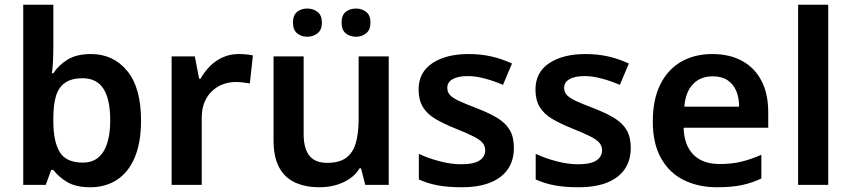

<svg xmlns="http://www.w3.org/2000/svg" viewBox="-20 -780 3592 810"><path d="M205 -580Q205 -548 203.5 -519.5Q202 -491 199 -471H205Q227 -505 265 -528.5Q303 -552 364 -552Q458 -552 516.5 -481Q575 -410 575 -272Q575 -179 548.5 -116Q522 -53 473.5 -21.5Q425 10 361 10Q300 10 263.5 -12Q227 -34 205 -63H196L173 0H78V-760H205ZM328 -450Q283 -450 255.5 -431.5Q228 -413 216.5 -376Q205 -339 205 -281V-269Q205 -183 232 -138.5Q259 -94 330 -94Q387 -94 416 -140Q445 -186 445 -273Q445 -361 416.5 -405.5Q388 -450 328 -450Z M986 -552Q1001 -552 1018.5 -550.5Q1036 -549 1047 -546L1034 -428Q1022 -430 1006.5 -432Q991 -434 973 -434Q947 -434 922 -425Q897 -416 876 -397Q855 -378 843 -349.5Q831 -321 831 -281V0H704V-542H802L820 -448H826Q842 -477 866 -501Q890 -525 920.5 -538.5Q951 -552 986 -552Z M1620 -542V0H1521L1503 -70H1497Q1480 -42 1453 -24.5Q1426 -7 1394.5 1.5Q1363 10 1328 10Q1268 10 1224 -10.5Q1180 -31 1157 -75Q1134 -119 1134 -188V-542H1261V-214Q1261 -154 1285 -123.5Q1309 -93 1360 -93Q1411 -93 1440 -114Q1469 -135 1481 -176.5Q1493 -218 1493 -278V-542ZM1216 -684Q1216 -716 1233.5 -730Q1251 -744 1276 -744Q1301 -744 1319.5 -730Q1338 -716 1338 -684Q1338 -654 1319.5 -639.5Q1301 -625 1276 -625Q1251 -625 1233.5 -639.5Q1216 -654 1216 -684ZM1421 -684Q1421 -716 1438.5 -730Q1456 -744 1482 -744Q1506 -744 1524.5 -730Q1543 -716 1543 -684Q1543 -654 1524.5 -639.5Q1506 -625 1482 -625Q1456 -625 1438.5 -639.5Q1421 -654 1421 -684Z M2148 -156Q2148 -104 2123 -67Q2098 -30 2049 -10Q2000 10 1927 10Q1870 10 1827 2Q1784 -6 1747 -23V-131Q1787 -112 1835.5 -99.5Q1884 -87 1925 -87Q1979 -87 2003 -103Q2027 -119 2027 -146Q2027 -163 2016.5 -176.5Q2006 -190 1978.5 -204Q1951 -218 1901 -238Q1851 -258 1816.5 -278.5Q1782 -299 1764 -328.5Q1746 -358 1746 -402Q1746 -475 1804 -513.5Q1862 -552 1957 -552Q2008 -552 2052.5 -542Q2097 -532 2140 -512L2102 -422Q2065 -438 2026 -448.5Q1987 -459 1954 -459Q1912 -459 1889.5 -446Q1867 -433 1867 -410Q1867 -392 1878 -379.5Q1889 -367 1917 -354Q1945 -341 1995 -322Q2044 -303 2078.5 -282Q2113 -261 2130.5 -231.5Q2148 -202 2148 -156Z M2641 -156Q2641 -104 2616 -67Q2591 -30 2542 -10Q2493 10 2420 10Q2363 10 2320 2Q2277 -6 2240 -23V-131Q2280 -112 2328.5 -99.5Q2377 -87 2418 -87Q2472 -87 2496 -103Q2520 -119 2520 -146Q2520 -163 2509.5 -176.5Q2499 -190 2471.5 -204Q2444 -218 2394 -238Q2344 -258 2309.5 -278.5Q2275 -299 2257 -328.5Q2239 -358 2239 -402Q2239 -475 2297 -513.5Q2355 -552 2450 -552Q2501 -552 2545.5 -542Q2590 -532 2633 -512L2595 -422Q2558 -438 2519 -448.5Q2480 -459 2447 -459Q2405 -459 2382.5 -446Q2360 -433 2360 -410Q2360 -392 2371 -379.5Q2382 -367 2410 -354Q2438 -341 2488 -322Q2537 -303 2571.5 -282Q2606 -261 2623.5 -231.5Q2641 -202 2641 -156Z M2985 -552Q3058 -552 3111 -523Q3164 -494 3192.5 -439Q3221 -384 3221 -306V-241H2864Q2866 -168 2905 -128Q2944 -88 3016 -88Q3067 -88 3108 -98Q3149 -108 3192 -127V-27Q3152 -8 3109 1Q3066 10 3005 10Q2926 10 2864.5 -20.5Q2803 -51 2768.5 -113Q2734 -175 2734 -267Q2734 -360 2765.5 -423.5Q2797 -487 2853.5 -519.5Q2910 -552 2985 -552ZM2987 -458Q2935 -458 2903.5 -425Q2872 -392 2867 -330H3098Q3098 -368 3086 -396.5Q3074 -425 3049.5 -441.5Q3025 -458 2987 -458Z M3474 0H3347V-760H3474Z"/></svg>

Font: Noto Sans Khmer SemiBold
Style: Regular
Weight: 600
Version: Version 2.003